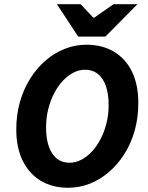

<svg xmlns="http://www.w3.org/2000/svg" viewBox="-20 -875 700 907"><path d="M301.8 12Q227.7 12 172.8 -20.9Q117.8 -53.9 87.3 -115.6Q56.9 -177.3 56.9 -263.6Q56.9 -333 74.2 -393.7Q91.6 -454.3 122.7 -503.9Q153.9 -553.5 195.5 -589.3Q237.2 -625.1 286.2 -644.4Q335.2 -663.8 388.5 -663.8Q463 -663.8 518.3 -630.8Q573.5 -597.9 603.5 -536.4Q633.4 -474.9 633.4 -388.2Q633.4 -318.7 616.3 -258.1Q599.2 -197.5 567.8 -147.9Q536.4 -98.3 494.8 -62.5Q453.2 -26.6 404.2 -7.3Q355.2 12 301.8 12ZM309 -106.2Q336.7 -106.2 363.4 -119.9Q390.2 -133.6 413.6 -158.6Q437.1 -183.6 454.9 -217.7Q472.8 -251.8 483 -292.7Q493.2 -333.6 493.2 -379.1Q493.2 -430.9 480.4 -468.1Q467.6 -505.3 442.5 -525.4Q417.5 -545.6 381.4 -545.6Q353.6 -545.6 326.9 -531.9Q300.2 -518.2 276.7 -493.1Q253.2 -468.1 235.6 -434Q218 -400 207.8 -359Q197.6 -318.1 197.6 -272.7Q197.6 -220.8 210.4 -183.7Q223.2 -146.5 248 -126.3Q272.8 -106.2 309 -106.2ZM349.5 -702.1 248.8 -855.1H361.2L420.8 -791.4H424.8L516.3 -855.1H629.4L477.7 -702.1Z"/></svg>

Font: Source Sans 3
Style: Italic
Weight: 200
Italic angle: -11°
Designer: Paul D. Hunt
Foundry: Adobe
Version: Version 3.046;hotconv 1.0.118;makeotfexe 2.5.65603